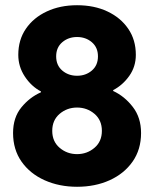

<svg xmlns="http://www.w3.org/2000/svg" viewBox="-20 -705 590 735"><path d="M275 10Q206.7 10 150.8 -15Q95 -40 62.5 -86.2Q30 -132.5 30 -195.8Q30 -255 61.7 -293.8Q93.3 -332.5 136.7 -351.7V-355Q100 -374.2 75 -412.1Q50 -450 50 -495Q50 -552.5 79.2 -595Q108.3 -637.5 159.2 -661.2Q210 -685 275 -685Q340.8 -685 391.2 -661.2Q441.7 -637.5 470.8 -595Q500 -552.5 500 -495Q500 -450 475 -414.6Q450 -379.2 413.3 -360V-356.7Q456.7 -336.7 488.3 -295.8Q520 -255 520 -195.8Q520 -132.5 487.5 -86.2Q455 -40 399.6 -15Q344.2 10 275 10ZM275 -415Q308.3 -415 331.7 -435Q355 -455 355 -489.2Q355 -523.3 331.7 -543.3Q308.3 -563.3 275 -563.3Q241.7 -563.3 218.3 -543.3Q195 -523.3 195 -489.2Q195 -455 218.3 -435Q241.7 -415 275 -415ZM275 -115Q313.3 -115 341.7 -139.2Q370 -163.3 370 -204.2Q370 -245 341.7 -269.2Q313.3 -293.3 275 -293.3Q236.7 -293.3 208.3 -269.2Q180 -245 180 -204.2Q180 -163.3 208.3 -139.2Q236.7 -115 275 -115Z"/></svg>

Font: Funnel Sans ExtraBold
Style: Regular
Weight: 800
Version: Version 1.000; Beta; Release 5; Build 24; ttfautohint (v1.8.